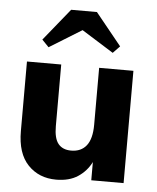

<svg xmlns="http://www.w3.org/2000/svg" viewBox="-51 -733 642 787"><g transform="rotate(5 270.0 -339.5)"><path d="M209 10Q138 10 93 -37Q48 -84 48 -176V-462H189V-208Q189 -158 207 -136Q225 -114 260 -114Q301 -114 323 -142Q345 -170 345 -228V-462H486V0H353V-75Q334 -37 298.5 -13.5Q263 10 209 10ZM103 -557 210 -689H316L423 -557L395 -528L264 -610L131 -528Z"/></g></svg>

Font: Tilda Sans Extra Bold
Style: Regular
Weight: 800
Designer: ParaType Ltd
Foundry: ParaType Ltd
Version: Version 1.009